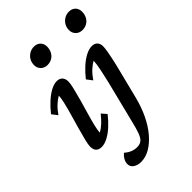

<svg xmlns="http://www.w3.org/2000/svg" viewBox="-258 -753 1073 1073"><g transform="rotate(-45 278.5 -217.0)"><path d="M99.6 7.8Q78.1 7.8 66.4 -3.9Q54.7 -15.6 54.7 -40Q54.7 -54.7 62.5 -86.4Q70.3 -118.2 82 -159.2Q93.8 -200.2 105.5 -241.2Q117.2 -282.2 125 -315.4Q132.8 -348.6 132.8 -365.2Q112.3 -353.5 92.8 -335.4Q73.2 -317.4 53.7 -289.1L28.3 -322.3Q52.7 -353.5 79.6 -377.9Q106.4 -402.3 132.8 -416.5Q159.2 -430.7 181.6 -430.7Q203.1 -430.7 214.8 -418Q226.6 -405.3 226.6 -381.8Q226.6 -367.2 218.8 -334.5Q210.9 -301.8 199.7 -261.2Q188.5 -220.7 176.3 -179.7Q164.1 -138.7 156.2 -105.5Q148.4 -72.3 148.4 -56.6Q169.9 -68.4 189 -86.4Q208 -104.5 227.5 -128.9L252.9 -99.6Q228.5 -68.4 201.7 -43.9Q174.8 -19.5 148.4 -5.9Q122.1 7.8 99.6 7.8ZM210 -530.3Q185.5 -530.3 170.4 -545.4Q155.3 -560.5 155.3 -583Q155.3 -604.5 165 -621.1Q174.8 -637.7 191.4 -647.5Q208 -657.2 227.5 -657.2Q252 -657.2 266.1 -642.6Q280.3 -627.9 280.3 -605.5Q280.3 -584 271 -566.4Q261.7 -548.8 245.6 -539.6Q229.5 -530.3 210 -530.3ZM481.4 -262.7 430.7 -60.5Q415 3.9 390.1 56.2Q365.2 108.4 333.5 145.5Q301.8 182.6 267.1 202.6Q232.4 222.7 195.3 222.7Q169.9 222.7 151.4 210.4Q132.8 198.2 132.8 175.8Q132.8 162.1 140.6 147Q148.4 131.8 164.1 118.2Q180.7 132.8 199.2 140.6Q217.8 148.4 238.3 148.4Q260.7 148.4 274.4 137.7Q288.1 127 298.3 99.6Q308.6 72.3 320.3 22.5L381.8 -223.6Q390.6 -260.7 398.9 -300.3Q407.2 -339.8 408.2 -365.2Q386.7 -353.5 367.7 -335.4Q348.6 -317.4 329.1 -289.1L303.7 -322.3Q328.1 -353.5 355 -377.9Q381.8 -402.3 408.7 -416.5Q435.5 -430.7 459 -430.7Q479.5 -430.7 491.2 -418.5Q502.9 -406.2 502.9 -385.7Q502.9 -371.1 499 -348.1Q495.1 -325.2 490.2 -302.2Q485.4 -279.3 481.4 -262.7ZM486.3 -530.3Q461.9 -530.3 446.8 -545.4Q431.6 -560.5 431.6 -583Q431.6 -604.5 441.4 -621.1Q451.2 -637.7 467.8 -647.5Q484.4 -657.2 503.9 -657.2Q528.3 -657.2 542.5 -642.6Q556.6 -627.9 556.6 -605.5Q556.6 -584 547.4 -566.4Q538.1 -548.8 522 -539.6Q505.9 -530.3 486.3 -530.3Z"/></g></svg>

Font: Crimson Pro Medium
Style: Italic
Weight: 500
Italic angle: -12°
Designer: Jacques Le Bailly
Foundry: Baron von Fonthausen
Version: Version 1.003